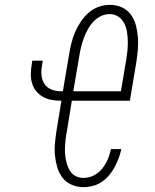

<svg xmlns="http://www.w3.org/2000/svg" viewBox="-20 -763 640 791"><path d="M324 8Q298 8 275 -2Q252 -12 237.5 -31Q223 -50 216 -73.5Q209 -97 206.5 -122.5Q204 -148 206.5 -174Q209 -200 213 -226L233 -348H230Q211 -348 192 -351.5Q173 -355 157 -364Q141 -373 129.5 -387Q118 -401 112.5 -418.5Q107 -436 107 -455Q107 -474 110 -493L113 -513H156L153 -493Q149 -473 151 -453Q153 -433 163 -417.5Q173 -402 191.5 -394.5Q210 -387 230 -387H239L265 -541Q269 -564 274.5 -586.5Q280 -609 289.5 -631Q299 -653 313 -674Q327 -695 345.5 -711Q364 -727 387 -735Q410 -743 433 -743Q459 -743 481.5 -733Q504 -723 518.5 -703.5Q533 -684 539.5 -660Q546 -636 548 -611.5Q550 -587 548 -561Q546 -535 542 -509L515 -348H276L255 -219Q252 -205 250.5 -190Q249 -175 248 -160.5Q247 -146 248 -131.5Q249 -117 252 -102.5Q255 -88 260 -75Q265 -62 274 -51.5Q283 -41 296 -35.5Q309 -30 324 -30Q338 -30 352.5 -34.5Q367 -39 379.5 -48Q392 -57 401.5 -69Q411 -81 418 -94Q425 -107 429.5 -121Q434 -135 437 -149H480Q476 -130 469 -111.5Q462 -93 452.5 -75Q443 -57 429.5 -41Q416 -25 399 -13.5Q382 -2 362.5 3Q343 8 324 8ZM478 -387 500 -516Q503 -535 505 -554.5Q507 -574 506.5 -594Q506 -614 503 -632.5Q500 -651 491.5 -667.5Q483 -684 467.5 -694.5Q452 -705 432 -705Q413 -705 395.5 -696.5Q378 -688 364.5 -673.5Q351 -659 341.5 -641.5Q332 -624 325.5 -606.5Q319 -589 314.5 -571Q310 -553 307 -534L282 -387Z"/></svg>

Font: Iosevka Curly XLtExObl
Style: Regular
Weight: 200
Width: 7
Italic angle: -9°
Monospace: yes
Designer: Belleve Invis
Foundry: Belleve Invis
Version: Version 11.0.1; ttfautohint (v1.8.3)